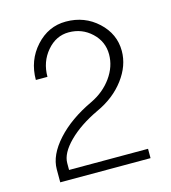

<svg xmlns="http://www.w3.org/2000/svg" viewBox="-103 -767 760 852"><g transform="rotate(-15 276.5 -341.5)"><path d="M68.9 0V-59.8Q68.9 -124.8 130 -192.5Q191.2 -260.1 293.9 -308.2Q353.7 -336.8 389.5 -386.9Q425.2 -436.9 425.2 -492.8Q425.2 -551.4 381.7 -592.3Q338.1 -633.3 277 -633.3Q218.5 -633.3 176.9 -584.5Q135.2 -535.8 135.2 -466.8H81.9Q81.9 -556.6 139.1 -619.6Q196.4 -682.7 277 -682.7Q362.8 -682.7 423.3 -626.8Q483.7 -570.9 483.7 -492.8Q483.7 -425.2 436.9 -362.8Q390.1 -300.4 310.8 -264Q225 -223.7 173 -171.7Q120.9 -119.6 120.9 -74.1V-42.9H483.7V0H68.9Z"/></g></svg>

Font: Lohit Bengali
Style: Regular
Weight: 400
Version: Version 2.91.5